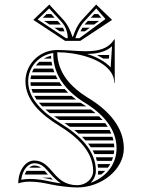

<svg xmlns="http://www.w3.org/2000/svg" viewBox="-20 -820 645 845"><path d="M173.5 -728C181.5 -722.7 189.6 -717.3 197.7 -712H247.7C246.1 -714 244.4 -716 242.7 -717.9L233.3 -728ZM218.9 -698 243.2 -682H263.6C261.9 -687.6 259.7 -692.9 257 -698ZM184.9 -758 168.3 -742H220.4C215.5 -747.3 210.6 -752.7 205.7 -758ZM352.3 -712H394.3L416.1 -728H366.7L357.3 -717.9C355.6 -716 353.9 -714.1 352.3 -712ZM342.7 -698C339.6 -692.9 336.8 -687.5 334.2 -682H353.4C360.7 -687.3 368 -692.7 375.2 -698ZM394.3 -758 379.6 -742H425.9L412 -758ZM298.9 -658C290.3 -684.2 278.3 -711.7 258.8 -732.8L196.9 -800L126.7 -732.5L266.9 -640H333.1L473.3 -732.5L403.1 -800L341.2 -732.8C321.7 -711.7 309.7 -684.2 301.1 -658ZM329.5 -652H311.8L312.5 -654.2C320.9 -679.7 332.4 -705.6 350 -724.7L403.6 -782.9L444.2 -736.3ZM270.5 -652 145.8 -734.3 196.4 -782.9 250 -724.7C268.9 -704.2 277.7 -680.1 278.2 -652ZM166.2 -38C180.2 -35.8 194.1 -32.9 208.5 -29.8C209.7 -29.6 211.6 -29.2 212.5 -29C209.4 -32.1 206.4 -35.1 203.7 -38ZM108.4 -82H160.9C152.2 -88 142.8 -91.5 130.4 -91.5C123.4 -91.5 115.7 -88.3 108.4 -82ZM96.8 -68C93.9 -63.4 91.3 -58 89 -52H190.9C185.8 -57.8 181.1 -63.2 176.5 -68ZM454.9 -82C458.7 -87.1 462.2 -92.5 465.2 -98H409.4C410.3 -92.8 411 -87.4 411.5 -82ZM443.2 -68H412C412 -62.7 411.3 -57.2 410.2 -52H425.5C431.8 -56.9 437.7 -62.3 443.2 -68ZM482.7 -158H387.8C390.7 -152.8 393.4 -147.4 395.9 -142H480.8C481.7 -147.2 482.4 -152.6 482.7 -158ZM477.6 -128H401.5C403.4 -122.8 405 -117.4 406.4 -112H472C474.2 -117.2 476.1 -122.5 477.6 -128ZM356.1 -202H479.3C478.2 -207.4 476.7 -212.7 475.1 -218H340.8C346.1 -212.8 351.2 -207.5 356.1 -202ZM367.7 -188C371.8 -182.8 375.6 -177.5 379.2 -172H482.9C482.8 -177.4 482.3 -182.7 481.7 -188ZM263.7 -278C271.8 -272.9 279.7 -267.5 287.5 -262H454.2C450.7 -267.4 447 -272.8 443 -278ZM306.4 -248C313 -242.8 319.5 -237.5 325.7 -232H469.9C467.7 -237.4 465.1 -242.8 462.4 -248ZM114.1 -458C114.2 -452.6 114.8 -447.3 115.6 -442H253.2C249.2 -447.2 245.4 -452.5 241.8 -458ZM118.7 -428C120.2 -422.6 122.1 -417.3 124.3 -412H279.9C274.6 -417.2 269.5 -422.5 264.7 -428ZM131 -398C133.9 -392.6 137.2 -387.3 140.8 -382H314.8C308 -387.1 301.4 -392.5 295 -398ZM151.3 -368C155.7 -362.6 160.5 -357.3 165.6 -352H359.9C356.1 -354.5 352.2 -356.9 348.3 -359.3C343.7 -362.1 339.1 -365 334.6 -368ZM180.1 -338C186 -332.6 192.4 -327.2 199 -322H400.5C394 -327.5 387.2 -332.8 380.2 -338ZM217.6 -308C225.2 -302.6 233.1 -297.2 241.3 -292H431.4C426.5 -297.5 421.4 -302.8 416 -308ZM172.5 -562H205.3C205 -566.2 204.7 -570.5 204.6 -574.8C193.1 -572 182.3 -567.7 172.5 -562ZM153 -548C147.5 -543.1 142.5 -537.8 138 -532H209.9C208.8 -537.3 207.7 -542.6 206.9 -548ZM128.7 -518C125.8 -512.9 123.3 -507.5 121.2 -502H219.1C217.1 -507.2 215.3 -512.6 213.6 -518ZM117 -488C115.7 -482.8 114.9 -477.4 114.4 -472H233.3C230.3 -477.2 227.6 -482.6 225.1 -488ZM416.3 -578C413.4 -577.4 410.6 -576.8 407.7 -576.3C417.5 -571.8 426.4 -567.1 434.7 -562H459.5L460.5 -578ZM320 -5C212.2 -5 211.6 -113.5 130.4 -113.5C91.7 -113.5 60.4 -68.5 60.4 -13C77.8 -18.7 93.5 -20.5 111.9 -20.5C144.5 -20.5 171.9 -15.1 203.9 -8.3C236.7 -1.4 286.7 5 320 5C425.4 5 525 -72.7 525 -167.2C525 -260.2 457.5 -334.5 369.8 -388.1C288.4 -437.7 232.8 -501.7 232 -590C254.8 -590 276.9 -588.2 297.9 -585C404.8 -568.5 483 -521 483 -455H485V-647H483C456 -604 411.3 -594.6 358.4 -594.6C339 -594.6 318.6 -595.8 297.9 -597.2C276.4 -598.7 254.5 -600 232.9 -600H232C154.7 -600 92 -538.3 92 -462.2C92 -379.6 158.8 -316.5 241.3 -266.1C322.6 -216.4 390 -151 390 -68C390 -33.2 358.6 -5 320 -5ZM362.7 -582.6C404.7 -583.1 444.3 -590.2 473 -616.3L467 -523.2C443.3 -549.3 406.6 -569.1 362.7 -582.6ZM493 -167.2C493 -97.4 447.1 -39.4 378.4 -15.3C392.6 -28.8 402 -47.6 402 -68C402 -158 329.6 -226.1 247.5 -276.3C165.7 -326.4 104 -386.8 104 -462.2C104 -525.5 152.2 -578.2 214.6 -586.8C214.6 -584.4 214.5 -582.4 214.5 -580C214.5 -488.4 272.7 -417.2 353.5 -367.8C433.9 -318.8 493 -251.7 493 -167.2ZM248.2 -12.9C233 -15 218.4 -17.5 206.4 -20.1C174.3 -26.9 145.8 -32.5 111.9 -32.5C98.7 -32.5 84.7 -31.2 73.3 -28.9C79.1 -74.1 105.1 -101.5 130.4 -101.5C182.2 -101.5 193.1 -48.8 248.2 -12.9Z"/></svg>

Font: SortefaxS02
Style: Medium
Weight: 500
Designer: gluk
Foundry: gluk
Version: Version 0.261